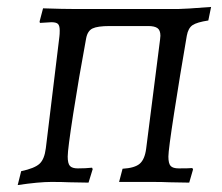

<svg xmlns="http://www.w3.org/2000/svg" viewBox="-20 -524 638 553"><path d="M41 -31Q79 -39 93.5 -52Q108 -65 112 -97L151 -418Q152 -425 152 -436Q152 -450 147 -455Q142 -460 128 -460L95 -458L94 -462L104 -500Q162 -498 201 -498H492Q510 -498 588 -504L580 -465Q547 -460 534.5 -451.5Q522 -443 518 -421Q498 -305 481.5 -198.5Q465 -92 465 -73Q465 -53 471.5 -46Q478 -39 495 -39Q524 -39 534 -40L536 -36L525 2L468 1Q449 0 418 0H323L333 -38Q368 -40 382.5 -52.5Q397 -65 401 -96L441 -410L442 -421Q442 -437 433.5 -443Q425 -449 407 -449H296Q261 -449 246.5 -442Q232 -435 228 -413Q207 -300 191 -197Q175 -94 175 -73Q175 -53 181.5 -46Q188 -39 204 -39Q227 -39 245 -41L247 -37L235 2L179 1Q160 0 128 0Q92 0 31 9Z"/></svg>

Font: Alegreya SC
Style: Italic
Weight: 400
Italic angle: -7°
Designer: Juan Pablo del Peral
Foundry: Huerta Tipografica
Version: Version 2.007; ttfautohint (v1.6)